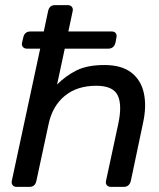

<svg xmlns="http://www.w3.org/2000/svg" viewBox="-20 -730 621 750"><path d="M45 0Q35 0 29.5 -6.5Q24 -13 26 -23L137 -540H85Q75 -540 69.5 -546.5Q64 -553 66 -563L71 -584Q76 -607 99 -607H151L168 -687Q173 -710 195 -710H245Q255 -710 260.5 -703.5Q266 -697 264 -687L247 -607H417Q427 -607 432 -600.5Q437 -594 435 -584L431 -563Q425 -540 403 -540H233L203 -400Q237 -434 279 -455Q321 -476 388 -476Q455 -476 493 -446.5Q531 -417 542 -366Q553 -315 539 -251L491 -23Q485 0 463 0H413Q403 0 397.5 -6.5Q392 -13 394 -23L442 -246Q458 -321 439.5 -358Q421 -395 356 -395Q281 -395 233 -355.5Q185 -316 170 -246L122 -23Q117 0 95 0Z"/></svg>

Font: Lubike
Style: Italic
Weight: 400
Italic angle: -12°
Foundry: Honoka55
Version: Version 1.000;July 22, 2022;FontCreator 14.0.0.2862 64-bit